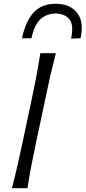

<svg xmlns="http://www.w3.org/2000/svg" viewBox="-20 -994 452 1014"><path d="M43 0Q58.5 -60 71.2 -115.2Q84 -170.5 98 -237L148 -472.5Q162.5 -540.5 173 -596.8Q183.5 -653 193 -713H275Q259.5 -653 246.5 -596.8Q233.5 -540.5 219.5 -472.5L169.5 -237Q155.5 -170.5 144.8 -115.2Q134 -60 125 0ZM355.5 -790Q370.5 -861.5 347.2 -891.2Q324 -921 273.5 -923Q222.5 -921 191.8 -891Q161 -861 146 -792H96Q115 -881 157 -927.5Q199 -974 274.5 -974Q349 -974 386.8 -927Q424.5 -880 405.5 -792Z"/></svg>

Font: Commissioner Flair Light
Style: Italic
Weight: 300
Italic angle: -12°
Designer: Kostas Bartsokas
Foundry: Kostas Bartsokas
Version: Version 1.000; ttfautohint (v1.8.3)